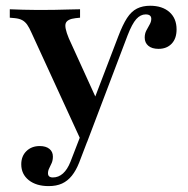

<svg xmlns="http://www.w3.org/2000/svg" viewBox="-20 -448 647 661"><path d="M261.3 41.1 88.7 -334.7Q80.6 -353.2 73.4 -363.3Q66.1 -373.4 56.5 -378.6Q46.8 -383.9 31.5 -385.5L13.7 -387.1V-416.1Q33.1 -415.3 59.3 -414.5Q85.5 -413.7 110.5 -413.7H111.3H115.3Q141.1 -413.7 167.7 -414.1Q194.4 -414.5 217.3 -415.3Q240.3 -416.1 255.6 -416.1V-387.1L240.3 -385.5Q212.1 -382.3 206.5 -368.5Q200.8 -354.8 216.9 -316.1L315.3 -100L299.2 -92.7L387.1 -322.6Q402.4 -362.9 417.3 -385.9Q432.3 -408.9 451.6 -418.5Q471 -428.2 496.8 -428.2Q538.7 -428.2 563.3 -406.5Q587.9 -384.7 587.9 -346.8Q587.9 -315.3 571 -297.6Q554 -279.8 525.8 -279.8Q503.2 -279.8 490.7 -290.3Q478.2 -300.8 478.2 -318.5Q478.2 -332.3 483.9 -343.1Q489.5 -354 495.2 -363.7Q500.8 -373.4 500.8 -383.1Q500.8 -398.4 481.5 -398.4Q463.7 -398.4 449.2 -382.3Q434.7 -366.1 419.4 -326.6L279.8 41.1ZM147.6 192.7Q104.8 192.7 79 172.2Q53.2 151.6 53.2 117.7Q53.2 89.5 71 72.2Q88.7 54.8 116.9 54.8Q137.9 54.8 150 64.5Q162.1 74.2 162.1 91.1Q162.1 103.2 158.1 112.9Q154 122.6 149.6 131Q145.2 139.5 145.2 148.4Q145.2 162.9 162.1 162.9Q181.5 162.9 196.8 149.2Q212.1 135.5 222.6 108.9L265.3 -1.6L291.9 8.9L252.4 112.1Q241.9 138.7 227.4 156.9Q212.9 175 193.5 183.9Q174.2 192.7 147.6 192.7Z"/></svg>

Font: Playfair 5pt SemiExpanded Light
Style: Bold
Weight: 700
Version: Version 2.203